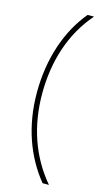

<svg xmlns="http://www.w3.org/2000/svg" viewBox="-133 -733 534 961"><g transform="rotate(15 134.0 -253.0)"><path d="M195 183H228C127 64 77 -84 77 -250C77 -418 125 -571 228 -689H195C104 -581 50 -426 50 -249C50 -74 104 71 195 183Z"/></g></svg>

Font: Noto Sans Syriac Eastern Thin
Style: Regular
Weight: 100
Designer: Patrick Giasson and the Monotype Design Team
Foundry: Monotype Imaging Inc.
Version: Version 3.001